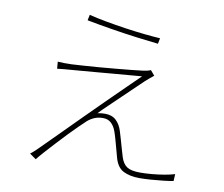

<svg xmlns="http://www.w3.org/2000/svg" viewBox="-85 -871 1169 1003"><g transform="rotate(10 500.0 -369.5)"><path d="M312 -767Q351 -757 403 -747.5Q455 -738 510 -730Q565 -722 613.5 -717Q662 -712 695 -710L689 -680Q642 -685 576 -693.5Q510 -702 439 -713.5Q368 -725 306 -737ZM699 -512Q691 -506 675 -492.5Q659 -479 654 -474Q642 -462 615 -436.5Q588 -411 555 -379Q522 -347 491 -317.5Q460 -288 441 -268Q450 -270 462 -271Q474 -272 481 -272Q518 -272 540 -251Q562 -230 572 -197Q577 -181 584 -157Q591 -133 598 -108Q605 -83 611 -64Q622 -30 644 -15.5Q666 -1 714 -1Q742 -1 776 -4Q810 -7 842 -12.5Q874 -18 896 -25L894 12Q873 16 841.5 19.5Q810 23 776.5 25.5Q743 28 715 28Q665 28 630.5 11Q596 -6 582 -57Q578 -72 571 -97.5Q564 -123 557 -148.5Q550 -174 544 -190Q535 -216 518 -232Q501 -248 475 -248Q449 -248 429 -239.5Q409 -231 392 -216Q380 -205 357.5 -183Q335 -161 307.5 -132.5Q280 -104 252.5 -74Q225 -44 201.5 -18Q178 8 165 25L131 1Q136 -3 144.5 -10Q153 -17 162 -26Q169 -33 199.5 -63.5Q230 -94 274.5 -138.5Q319 -183 370.5 -235Q422 -287 473.5 -337.5Q525 -388 568 -430.5Q611 -473 637 -498Q611 -496 571.5 -492.5Q532 -489 487.5 -485.5Q443 -482 400 -478Q357 -474 322 -471.5Q287 -469 267 -467Q224 -464 193 -460L190 -497Q207 -496 225 -495.5Q243 -495 264 -496Q284 -497 321.5 -499.5Q359 -502 405 -505.5Q451 -509 496.5 -513.5Q542 -518 579.5 -521.5Q617 -525 637 -528Q661 -531 677 -538Z"/></g></svg>

Font: Source Han Sans SC ExtraLight
Style: Regular
Weight: 250
Designer: Ryoko NISHIZUKA 西塚涼子 (kana, bopomofo & ideographs); Paul D. Hunt (Latin, Greek & Cyrillic); Sandoll Communications 산돌커뮤니
Foundry: Adobe
Version: Version 2.004;hotconv 1.0.118;makeotfexe 2.5.65603